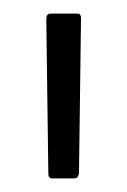

<svg xmlns="http://www.w3.org/2000/svg" viewBox="-20 -728 187 282"><path d="M56 -466Q54 -466 52.5 -467.5Q51 -469 51 -473L48 -699Q48 -704 49.5 -706Q51 -708 55 -708H93Q97 -708 98 -706Q99 -704 99 -701L96 -473Q95 -469 93.5 -467.5Q92 -466 89 -466Z"/></svg>

Font: Glory Thin Light
Style: Regular
Weight: 300
Version: Version 1.011